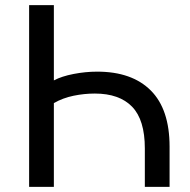

<svg xmlns="http://www.w3.org/2000/svg" viewBox="-20 -725 737 745"><path d="M93 0V-705H189V-413Q219 -429 265.5 -438Q312 -447 357 -447Q492 -447 565 -374Q638 -301 638 -156V0H542V-149Q542 -260 492.5 -311Q443 -362 348 -362Q307 -362 265.5 -353.5Q224 -345 189 -325V0Z"/></svg>

Font: Nunito Sans 10pt Medium
Style: Regular
Weight: 500
Designer: Vernon Adams
Foundry: Vernon Adams
Version: Version 3.101;gftools[0.9.27]